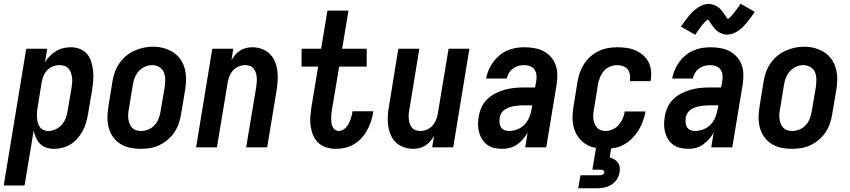

<svg xmlns="http://www.w3.org/2000/svg" viewBox="-51 -792 4571 1032"><path d="M-31 205 90 -530H203L191 -458Q202 -476 217.5 -491.5Q233 -507 251.5 -518Q270 -529 290 -533.5Q310 -538 331 -538Q356 -538 379.5 -528.5Q403 -519 418 -500.5Q433 -482 440 -458.5Q447 -435 449.5 -410Q452 -385 450 -359Q448 -333 444 -308L422 -178Q418 -155 411.5 -132.5Q405 -110 393.5 -88.5Q382 -67 366 -48.5Q350 -30 329.5 -17Q309 -4 286 2Q263 8 240 8Q218 8 198 1.5Q178 -5 164.5 -19Q151 -33 142.5 -51.5Q134 -70 130 -90L81 205ZM208 -88Q228 -88 247 -96.5Q266 -105 280 -120.5Q294 -136 301.5 -155Q309 -174 312 -193L334 -323Q336 -337 337 -350.5Q338 -364 336 -377.5Q334 -391 329.5 -403Q325 -415 316.5 -424.5Q308 -434 295 -438Q282 -442 269 -442Q251 -442 233.5 -435.5Q216 -429 203 -415Q190 -401 183 -384Q176 -367 173 -350L152 -220Q149 -205 148 -191Q147 -177 147.5 -163Q148 -149 151.5 -135.5Q155 -122 162 -111Q169 -100 181.5 -94Q194 -88 208 -88Z M705 8Q675 8 647 2Q619 -4 595.5 -19Q572 -34 556 -57Q540 -80 533 -107Q526 -134 526.5 -163.5Q527 -193 532 -222L553 -352Q557 -378 565.5 -402.5Q574 -427 589 -449.5Q604 -472 625 -490Q646 -508 670.5 -519Q695 -530 720 -535.5Q745 -541 771 -541Q801 -541 828.5 -533.5Q856 -526 879.5 -511Q903 -496 919 -473Q935 -450 942 -423Q949 -396 949 -366.5Q949 -337 944 -308L922 -178Q918 -152 909.5 -127.5Q901 -103 886 -80.5Q871 -58 850 -40.5Q829 -23 805 -11.5Q781 0 755.5 4Q730 8 705 8ZM707 -88Q727 -88 746.5 -96Q766 -104 780 -119.5Q794 -135 801.5 -154.5Q809 -174 812 -193L834 -323Q837 -344 837 -365Q837 -386 829.5 -404Q822 -422 804.5 -432Q787 -442 766 -442Q747 -442 728 -433.5Q709 -425 695 -409.5Q681 -394 673.5 -375Q666 -356 663 -337L642 -207Q639 -193 638 -179Q637 -165 639 -152Q641 -139 645.5 -127Q650 -115 659 -105.5Q668 -96 680.5 -92Q693 -88 707 -88Z M1003 0 1090 -530H1203L1193 -469Q1202 -484 1213.5 -497.5Q1225 -511 1240 -520.5Q1255 -530 1272 -534Q1289 -538 1305 -538Q1332 -538 1356.5 -529Q1381 -520 1398.5 -503Q1416 -486 1426 -462.5Q1436 -439 1439.5 -413.5Q1443 -388 1441.5 -361Q1440 -334 1436 -308L1385 0H1272L1326 -323Q1328 -337 1329 -350Q1330 -363 1329 -376Q1328 -389 1324 -401Q1320 -413 1312.5 -423Q1305 -433 1293 -437.5Q1281 -442 1268 -442Q1250 -442 1232.5 -435Q1215 -428 1202.5 -414.5Q1190 -401 1183 -384Q1176 -367 1173 -350L1115 0Z M1755 8Q1728 8 1703.5 0.5Q1679 -7 1661 -23.5Q1643 -40 1633 -63Q1623 -86 1619 -111.5Q1615 -137 1617 -163.5Q1619 -190 1623 -217L1659 -434H1570V-530H1675L1709 -735H1822L1788 -530H1920V-434H1772L1733 -201Q1731 -189 1730 -177.5Q1729 -166 1729 -154.5Q1729 -143 1730.5 -132Q1732 -121 1736.5 -111Q1741 -101 1750 -94.5Q1759 -88 1771 -88Q1781 -88 1791.5 -93.5Q1802 -99 1809.5 -107.5Q1817 -116 1822.5 -126Q1828 -136 1832 -146.5Q1836 -157 1838.5 -167.5Q1841 -178 1843 -189Q1843 -190 1843.5 -191.5Q1844 -193 1844 -194H1955Q1955 -192 1954.5 -189.5Q1954 -187 1954 -184Q1950 -160 1942 -136.5Q1934 -113 1921.5 -90.5Q1909 -68 1891 -48.5Q1873 -29 1850.5 -16Q1828 -3 1803.5 2.5Q1779 8 1755 8Z M2170 8Q2144 8 2119 -1Q2094 -10 2076.5 -27Q2059 -44 2049 -67.5Q2039 -91 2035.5 -116.5Q2032 -142 2033.5 -169Q2035 -196 2040 -222L2090 -530H2203L2150 -207Q2147 -193 2146 -180Q2145 -167 2146 -154Q2147 -141 2151 -129Q2155 -117 2162.5 -107Q2170 -97 2182 -92.5Q2194 -88 2207 -88Q2225 -88 2242.5 -95Q2260 -102 2272.5 -115.5Q2285 -129 2292 -146Q2299 -163 2302 -180L2360 -530H2472L2385 0H2272L2282 -61Q2273 -46 2261.5 -32.5Q2250 -19 2235 -9.5Q2220 0 2203 4Q2186 8 2170 8Z M2650 8Q2628 8 2607 3.5Q2586 -1 2569.5 -12.5Q2553 -24 2541.5 -41.5Q2530 -59 2524.5 -79Q2519 -99 2518.5 -121Q2518 -143 2522 -164Q2526 -190 2537 -215Q2548 -240 2568 -259Q2588 -278 2612.5 -290.5Q2637 -303 2663 -310Q2689 -317 2714.5 -319.5Q2740 -322 2766 -322H2825L2831 -355Q2834 -371 2832.5 -387.5Q2831 -404 2822.5 -417Q2814 -430 2798.5 -436Q2783 -442 2767 -442Q2751 -442 2735.5 -438Q2720 -434 2706.5 -424Q2693 -414 2684.5 -399.5Q2676 -385 2673 -370H2562Q2566 -393 2575.5 -415.5Q2585 -438 2599.5 -458Q2614 -478 2633 -494Q2652 -510 2674.5 -520Q2697 -530 2720.5 -534Q2744 -538 2767 -538Q2794 -538 2820.5 -533.5Q2847 -529 2869.5 -517.5Q2892 -506 2909 -487Q2926 -468 2935 -444Q2944 -420 2944.5 -393Q2945 -366 2941 -339L2885 0H2772L2785 -80Q2775 -61 2760.5 -44.5Q2746 -28 2728.5 -15.5Q2711 -3 2690.5 2.5Q2670 8 2650 8ZM2684 -88Q2706 -88 2728 -96Q2750 -104 2767 -121Q2784 -138 2793 -159.5Q2802 -181 2806 -203L2810 -226H2766Q2753 -226 2740 -225Q2727 -224 2714 -222Q2701 -220 2688 -215.5Q2675 -211 2663.5 -204Q2652 -197 2644.5 -185Q2637 -173 2635 -160Q2633 -147 2634 -133.5Q2635 -120 2641 -109.5Q2647 -99 2658.5 -93.5Q2670 -88 2684 -88Z M3204 8Q3174 8 3146 2Q3118 -4 3095 -19Q3072 -34 3056 -57Q3040 -80 3033 -107Q3026 -134 3026.5 -163.5Q3027 -193 3032 -222L3053 -352Q3057 -377 3065.5 -401.5Q3074 -426 3088.5 -448.5Q3103 -471 3123 -488.5Q3143 -506 3167 -517.5Q3191 -529 3216 -533.5Q3241 -538 3266 -538Q3292 -538 3317 -534.5Q3342 -531 3364 -521.5Q3386 -512 3404.5 -496.5Q3423 -481 3434 -460Q3445 -439 3448 -414Q3451 -389 3447 -363Q3447 -361 3446.5 -359.5Q3446 -358 3446 -356H3334Q3334 -357 3334.5 -357.5Q3335 -358 3335 -359Q3337 -375 3334.5 -391.5Q3332 -408 3322.5 -419.5Q3313 -431 3298 -436.5Q3283 -442 3266 -442Q3247 -442 3227.5 -434Q3208 -426 3194.5 -410Q3181 -394 3173.5 -375Q3166 -356 3163 -337L3142 -207Q3139 -193 3138 -179.5Q3137 -166 3138.5 -153Q3140 -140 3144.5 -128Q3149 -116 3157.5 -106.5Q3166 -97 3178 -92.5Q3190 -88 3204 -88Q3223 -88 3242 -96.5Q3261 -105 3274.5 -120.5Q3288 -136 3296 -154.5Q3304 -173 3307 -193H3419Q3414 -167 3405 -142Q3396 -117 3382 -93.5Q3368 -70 3348.5 -50Q3329 -30 3305.5 -16.5Q3282 -3 3255.5 2.5Q3229 8 3204 8ZM3057 220 3069 150H3169Q3173 150 3177.5 149.5Q3182 149 3186 147.5Q3190 146 3193.5 142.5Q3197 139 3197 135Q3198 131 3195.5 127.5Q3193 124 3189.5 122.5Q3186 121 3182 120.5Q3178 120 3174 120H3133L3153 0H3235L3226 54Q3239 58 3250.5 64.5Q3262 71 3270 82Q3278 93 3280 107Q3282 121 3279 135Q3276 154 3264.5 172Q3253 190 3235 201Q3217 212 3197 216Q3177 220 3157 220Z M3650 8Q3628 8 3607 3.5Q3586 -1 3569.5 -12.5Q3553 -24 3541.5 -41.5Q3530 -59 3524.5 -79Q3519 -99 3518.5 -121Q3518 -143 3522 -164Q3526 -190 3537 -215Q3548 -240 3568 -259Q3588 -278 3612.5 -290.5Q3637 -303 3663 -310Q3689 -317 3714.5 -319.5Q3740 -322 3766 -322H3825L3831 -355Q3834 -371 3832.5 -387.5Q3831 -404 3822.5 -417Q3814 -430 3798.5 -436Q3783 -442 3767 -442Q3751 -442 3735.5 -438Q3720 -434 3706.5 -424Q3693 -414 3684.5 -399.5Q3676 -385 3673 -370H3562Q3566 -393 3575.5 -415.5Q3585 -438 3599.5 -458Q3614 -478 3633 -494Q3652 -510 3674.5 -520Q3697 -530 3720.5 -534Q3744 -538 3767 -538Q3794 -538 3820.5 -533.5Q3847 -529 3869.5 -517.5Q3892 -506 3909 -487Q3926 -468 3935 -444Q3944 -420 3944.5 -393Q3945 -366 3941 -339L3885 0H3772L3785 -80Q3775 -61 3760.5 -44.5Q3746 -28 3728.5 -15.5Q3711 -3 3690.5 2.5Q3670 8 3650 8ZM3684 -88Q3706 -88 3728 -96Q3750 -104 3767 -121Q3784 -138 3793 -159.5Q3802 -181 3806 -203L3810 -226H3766Q3753 -226 3740 -225Q3727 -224 3714 -222Q3701 -220 3688 -215.5Q3675 -211 3663.5 -204Q3652 -197 3644.5 -185Q3637 -173 3635 -160Q3633 -147 3634 -133.5Q3635 -120 3641 -109.5Q3647 -99 3658.5 -93.5Q3670 -88 3684 -88ZM3686 -605 3609 -649Q3621 -667 3632 -681.5Q3643 -696 3653 -708Q3663 -720 3673.5 -730Q3684 -740 3697.5 -749.5Q3711 -759 3726.5 -765Q3742 -771 3757 -771Q3763 -771 3768 -770Q3773 -769 3778 -768Q3783 -767 3788 -765Q3793 -763 3797.5 -760.5Q3802 -758 3806 -755.5Q3810 -753 3813.5 -750Q3817 -747 3821 -743Q3825 -739 3828.5 -735Q3832 -731 3834.5 -727Q3837 -723 3839.5 -719.5Q3842 -716 3844.5 -712.5Q3847 -709 3850 -704.5Q3853 -700 3856 -696Q3859 -692 3861 -689Q3876 -700 3892 -720Q3908 -740 3930 -772L4006 -728Q3994 -711 3983 -696Q3972 -681 3962 -669Q3952 -657 3942 -647Q3932 -637 3918.5 -627.5Q3905 -618 3889.5 -612Q3874 -606 3858 -606Q3849 -606 3840.5 -608Q3832 -610 3823 -614Q3814 -618 3807.5 -622.5Q3801 -627 3794.5 -634Q3788 -641 3782.5 -648Q3777 -655 3773 -661Q3769 -667 3763.5 -675.5Q3758 -684 3755 -688Q3739 -677 3723 -657Q3707 -637 3686 -605Z M4205 8Q4175 8 4147 2Q4119 -4 4095.5 -19Q4072 -34 4056 -57Q4040 -80 4033 -107Q4026 -134 4026.5 -163.5Q4027 -193 4032 -222L4053 -352Q4057 -378 4065.5 -402.5Q4074 -427 4089 -449.5Q4104 -472 4125 -490Q4146 -508 4170.5 -519Q4195 -530 4220 -535.5Q4245 -541 4271 -541Q4301 -541 4328.5 -533.5Q4356 -526 4379.5 -511Q4403 -496 4419 -473Q4435 -450 4442 -423Q4449 -396 4449 -366.5Q4449 -337 4444 -308L4422 -178Q4418 -152 4409.5 -127.5Q4401 -103 4386 -80.5Q4371 -58 4350 -40.5Q4329 -23 4305 -11.5Q4281 0 4255.5 4Q4230 8 4205 8ZM4207 -88Q4227 -88 4246.5 -96Q4266 -104 4280 -119.5Q4294 -135 4301.5 -154.5Q4309 -174 4312 -193L4334 -323Q4337 -344 4337 -365Q4337 -386 4329.5 -404Q4322 -422 4304.5 -432Q4287 -442 4266 -442Q4247 -442 4228 -433.5Q4209 -425 4195 -409.5Q4181 -394 4173.5 -375Q4166 -356 4163 -337L4142 -207Q4139 -193 4138 -179Q4137 -165 4139 -152Q4141 -139 4145.5 -127Q4150 -115 4159 -105.5Q4168 -96 4180.5 -92Q4193 -88 4207 -88Z"/></svg>

Font: Iosevka Curly Oblique
Style: Bold
Weight: 700
Italic angle: -9°
Monospace: yes
Designer: Belleve Invis
Foundry: Belleve Invis
Version: Version 11.1.0; ttfautohint (v1.8.3)